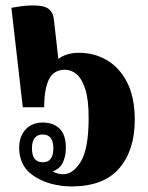

<svg xmlns="http://www.w3.org/2000/svg" viewBox="-20 -660 534 691"><path d="M237 11Q200 11 163 1Q126 -9 97 -30Q72 -48 60.5 -73Q49 -98 49 -127Q49 -169 72 -194Q95 -219 134 -219Q173 -219 195 -196.5Q217 -174 217 -129Q217 -96 205.5 -73.5Q194 -51 169 -43Q189 -33 207 -33Q244 -33 271.5 -79.5Q299 -126 299 -236Q299 -303 286.5 -340.5Q274 -378 255 -393.5Q236 -409 214 -409Q173 -409 156 -374Q139 -339 139 -274H62L21 -632Q91 -645 130.5 -638Q170 -631 174 -589L190 -448Q219 -470 264 -470Q320 -470 365.5 -443Q411 -416 438 -362.5Q465 -309 465 -229Q465 -119 409 -54Q353 11 237 11ZM134 -76Q172 -76 172 -126Q172 -176 134 -176Q95 -176 95 -126Q95 -76 134 -76Z"/></svg>

Font: Noto Serif Thai ExtraCondensed Black
Style: Regular
Weight: 900
Width: 2
Designer: Monotype Design Team
Foundry: Monotype Imaging Inc.
Version: Version 2.002; ttfautohint (v1.8.4.7-5d5b)